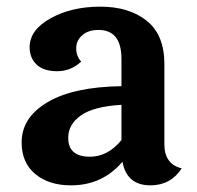

<svg xmlns="http://www.w3.org/2000/svg" viewBox="-20 -547 593 577"><path d="M185 -133Q185 -76 250 -76Q304 -76 345 -126V-232Q261 -227 223 -200Q185 -173 185 -133ZM474 -355V-113Q474 -54 526 -41Q493 10 432 10Q361 10 348 -61Q288 10 193 10Q127 10 86 -24Q45 -58 45 -119Q45 -194 123 -240Q201 -286 345 -288V-370Q345 -457 276 -457Q245 -457 227 -441Q209 -425 209 -401.5Q209 -378 224 -362Q193 -333 152 -333Q111 -333 90 -353Q69 -373 69 -405Q69 -457 132 -492Q195 -527 281.5 -527Q368 -527 421 -484.5Q474 -442 474 -355Z"/></svg>

Font: Laila SemiBold
Style: Regular
Weight: 600
Designer: Hitesh Malaviya
Foundry: Indian Type Foundry
Version: Version 1.302;PS 1.0;hotconv 1.0.78;makeotf.lib2.5.61930; tt